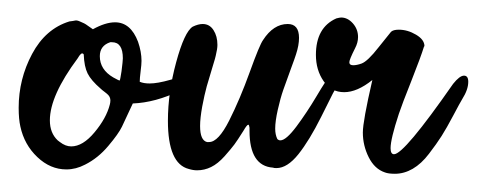

<svg xmlns="http://www.w3.org/2000/svg" viewBox="-20 -278 547 216"><path d="M129.4 -161.6Q121.1 -143.6 117.2 -135.5Q113.3 -127.4 101.8 -113.8Q90.3 -100.1 75.7 -92.8Q65.4 -87.4 54.7 -87.4Q36.6 -87.4 22 -101.3Q7.3 -115.2 2.9 -135.7Q1 -144 1 -156.7Q1 -189 16.1 -217.3Q31.2 -245.6 58.1 -253.9Q62.5 -254.4 64.5 -254.9Q66.4 -255.4 69.8 -253.9Q73.2 -252.4 74.7 -251.7Q76.2 -251 79.6 -248.5Q83 -246.1 84.5 -245.1Q98.6 -252.9 109.4 -252.9Q127 -252.9 135.3 -231Q139.2 -219.7 139.2 -209.5Q139.2 -205.6 138.2 -197.8Q137.2 -189.9 137.2 -186Q141.6 -184.1 148.4 -184.1Q157.2 -184.1 171.6 -188.2Q186 -192.4 187 -192.4Q193.8 -193.4 193.8 -188Q193.4 -181.2 182.1 -175.8Q154.8 -162.6 129.4 -161.6ZM104 -230.5Q92.3 -226.6 92.3 -214.8Q92.3 -199.7 107.4 -190.9Q114.3 -187 114.7 -187.5Q115.2 -188 116.7 -197.8Q118.2 -209.5 118.2 -212.4Q118.2 -230.5 106 -230.5ZM47.4 -118.2Q53.7 -113.3 60.1 -113.3Q73.2 -113.3 86.4 -129.2Q99.6 -145 103.5 -160.2L104 -162.6Q104.5 -165.5 103.8 -167.7Q103 -169.9 101.8 -171.1Q100.6 -172.4 97.7 -174.6Q94.7 -176.8 93.3 -178.2Q82.5 -187.5 78.6 -195.3Q74.7 -203.1 74.2 -216.8Q72.8 -218.8 71 -217.3Q69.3 -215.8 67.4 -212.4Q36.1 -170.4 36.1 -142.6Q36.1 -128.4 44.9 -120.1Z M222.7 -215.3Q222.7 -214.4 219 -202.4Q215.3 -190.4 212.6 -180.9Q210 -171.4 207.5 -158.2Q205.1 -145 205.1 -136.2Q205.1 -120.1 212.9 -118.2H215.3Q225.6 -118.2 237.8 -142.3Q250 -166.5 261 -197Q272 -227.5 275.9 -232.9Q287.6 -251 303.7 -251Q316.4 -251 316.4 -235.4Q316.4 -227.1 313 -216.8Q312 -213.4 307.1 -200.2Q302.2 -187 298.8 -177.2Q295.4 -167.5 292.5 -154.5Q289.6 -141.6 289.6 -133.3Q289.6 -126.5 292 -121.6Q293.5 -120.1 295.4 -120.1Q301.8 -120.1 313.5 -135.7Q325.2 -151.4 336.2 -169.9Q347.2 -188.5 350.1 -190.9Q355 -192.9 356.4 -192.9Q360.4 -192.9 360.4 -188Q360.4 -182.6 354.5 -172.9L341.3 -146.5Q328.1 -120.1 315.7 -104.5Q303.2 -88.9 291 -88.9Q288.1 -88.9 287.1 -89.4Q260.7 -91.3 260.7 -130.9V-134.3Q260.3 -137.7 259.3 -137.7Q257.8 -137.7 253.9 -130.9Q247.1 -120.1 243.7 -115.5Q240.2 -110.8 232.7 -102.3Q225.1 -93.8 217.5 -90.1Q210 -86.4 201.7 -86.4Q197.3 -86.4 192.4 -87.9Q168.9 -93.8 168.9 -142.1Q168.9 -173.8 178.2 -208Q187.5 -242.2 196.8 -248Q203.1 -251 208 -251Q215.8 -251 220.2 -244.1Q224.6 -237.3 224.6 -227.5Q224.6 -223.1 222.7 -215.3Z M398.9 -188Q381.8 -174.3 367.2 -174.3Q352.5 -174.3 344 -186.8Q335.4 -199.2 335.4 -216.3Q335.4 -247.1 358.4 -257.3Q362.3 -258.3 363.8 -258.3Q371.1 -258.3 377 -251.7Q382.8 -245.1 382.8 -236.3Q382.8 -230 379.4 -223.6Q373 -210.9 373 -208Q373 -204.6 377.4 -204.6Q381.3 -204.6 386.7 -206.5Q393.6 -209 406 -224.9Q418.5 -240.7 419.9 -242.2Q422.4 -244.6 428.7 -244.6Q438.5 -244.6 448 -239Q457.5 -233.4 457.5 -226.1L457 -225.6Q453.6 -214.4 442.9 -187.3Q432.1 -160.2 428.7 -149.9Q419.4 -121.6 419.4 -111.3Q419.4 -104.5 423.3 -104.5Q434.6 -104.5 489.7 -183.6Q497.1 -192.9 502 -192.9Q506.8 -192.9 506.8 -186Q506.8 -177.2 500 -166.5Q497.6 -162.6 490 -148.2Q482.4 -133.8 476.8 -125Q471.2 -116.2 462.6 -105Q454.1 -93.8 444.3 -88.1Q434.6 -82.5 424.3 -82.5Q417 -82.5 413.1 -84Q401.4 -87.9 394.8 -101.1Q388.2 -114.3 388.2 -128.9Q388.2 -141.6 398.9 -188Z"/></svg>

Font: Sintesa 2
Style: 2
Weight: 400
Version: Version 001.000